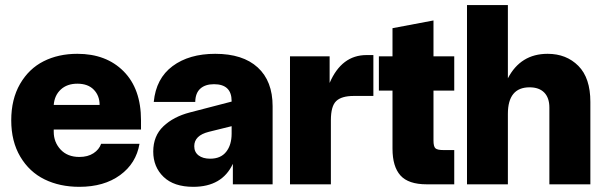

<svg xmlns="http://www.w3.org/2000/svg" viewBox="-20 -720 2359 750"><path d="M290 9.8Q213.4 9.8 154.1 -19.3Q94.7 -48.3 59.3 -107.9Q23.9 -167.5 23.9 -250Q23.9 -332.5 58.3 -392.1Q92.8 -451.7 150.4 -480.7Q208 -509.8 282.2 -509.8Q395 -509.8 462.9 -441.4Q530.8 -373 530.8 -250V-213.9H189.9V-205.1Q189.9 -164.6 216.8 -135.7Q243.7 -106.9 290 -106.9Q322.8 -106.9 345 -121.3Q367.2 -135.7 375 -158.2H524.9Q511.7 -81.5 449 -35.9Q386.2 9.8 290 9.8ZM189.9 -310.1H369.1Q369.1 -346.2 346.4 -369.6Q323.7 -393.1 282.2 -393.1Q242.2 -393.1 217.5 -370.4Q192.9 -347.7 189.9 -310.1Z M734.9 9.8Q659.2 9.8 618.9 -29.1Q578.6 -67.9 578.6 -127.9Q578.6 -189 618.2 -226.6Q657.7 -264.2 721.7 -280.8L884.8 -323.2V-325.2Q884.8 -391.1 815.9 -391.1Q781.7 -391.1 762.5 -373.8Q743.2 -356.4 742.7 -321.8H580.6Q589.4 -413.6 654.1 -461.7Q718.8 -509.8 820.8 -509.8Q928.7 -509.8 986.8 -456.5Q1044.9 -403.3 1044.9 -305.2V0H889.6V-80.1Q847.7 9.8 734.9 9.8ZM738.8 -148.9Q738.8 -126 755.6 -113Q772.5 -100.1 800.8 -100.1Q842.3 -100.1 863.5 -127Q884.8 -153.8 884.8 -198.2V-227.1L795.9 -205.1Q738.8 -190.9 738.8 -148.9Z M1112.8 0V-500H1267.6V-396Q1314.5 -504.9 1411.6 -504.9H1438.5V-345.2H1361.8Q1314.5 -345.2 1293.5 -325.4Q1272.5 -305.7 1272.5 -250V0Z M1647 0Q1575.2 0 1544.2 -34.7Q1513.2 -69.3 1513.2 -139.2V-366.2H1460V-500H1513.2V-609.9L1673.3 -640.1V-500H1754.4V-366.2H1673.3V-170.9Q1673.3 -147.9 1680.7 -140.9Q1688 -133.8 1712.4 -133.8H1754.4V0Z M1804.2 0V-700.2H1963.9V-414.1Q2013.7 -509.8 2119.1 -509.8Q2192.4 -509.8 2239.3 -462.6Q2286.1 -415.5 2286.1 -321.8V0H2126V-299.8Q2126 -337.9 2106 -358.4Q2085.9 -378.9 2048.8 -378.9Q1963.9 -378.9 1963.9 -274.9V0Z"/></svg>

Font: TASA Orbiter Display Black
Style: Regular
Weight: 900
Designer: Weizhong Zhang
Version: Version 1.000;Glyphs 3.1.2 (3151)